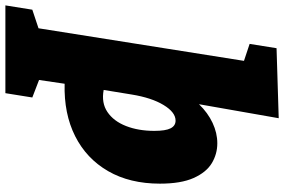

<svg xmlns="http://www.w3.org/2000/svg" viewBox="-284 -634 1055 713"><g transform="rotate(90 243.5 -277.5)"><path d="M-93 230 -77 130 -8 107 113 -656 50 -677 66 -777 326 -785 274 -489Q306 -522 343.5 -539.5Q381 -557 419 -557Q459 -557 493 -536.5Q527 -516 548 -469Q569 -422 569 -344Q569 -232 522.5 -151.5Q476 -71 392.5 -29Q309 13 198 10L184 105L249 130L233 230ZM238 -239 221 -135Q269 -126 303 -149Q337 -172 355 -218Q373 -264 373 -323Q373 -365 363.5 -383.5Q354 -402 335 -402Q304 -402 277 -357.5Q250 -313 238 -239Z"/></g></svg>

Font: Bitter Black
Style: Italic
Weight: 900
Italic angle: -9°
Designer: Sol Matas, and Bitter project Authors
Foundry: Sol Matas
Version: Version 2.001